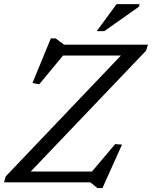

<svg xmlns="http://www.w3.org/2000/svg" viewBox="-34 -904 754 952"><path d="M699.5 -682.5 690.5 -653 102.5 -37 97.5 -53.5H422L537 -189.5L571 -187L474 28.5H449L414 0H-14L-5.5 -29.5L581 -645L586 -628.5H278.5L160.5 -486L127 -492.5L218 -713.5H242L284 -682.5ZM445.5 -749.5 544 -883.5H657.5L656 -871.5L483 -749.5Z"/></svg>

Font: Newsreader
Style: Italic
Weight: 400
Italic angle: -17°
Designer: Hugues Gentile
Foundry: Production Type
Version: Version 1.003